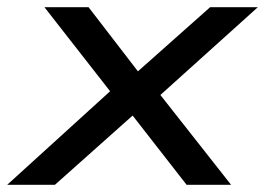

<svg xmlns="http://www.w3.org/2000/svg" viewBox="-43 -511 733 531"><path d="M-23 0 285 -280 287 -226 80 -491H202L349 -300H323L538 -491H670L378 -228V-277L596 0H473L314 -204L339 -205L109 0Z"/></svg>

Font: Nunito Sans 10pt Expanded Medium
Style: Italic
Weight: 500
Width: 7
Italic angle: -9°
Designer: Vernon Adams
Foundry: Vernon Adams
Version: Version 3.101;gftools[0.9.27]